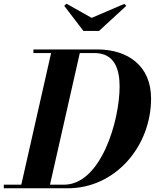

<svg xmlns="http://www.w3.org/2000/svg" viewBox="-58 -1017 836 1037"><path d="M437 -920.5 301 -997 289 -985.5 392.5 -850H477L624 -985.5L613.5 -996ZM307.5 0C565.5 0 758 -227 758 -485C758 -663 630.5 -750 467.5 -750H122.5V-730.5H218L57 -19.5H-37.5V0ZM452.5 -730.5C561.5 -730.5 588 -642 588 -550C588 -363 486.5 -19.5 287.5 -19.5H212L373 -730.5Z"/></svg>

Font: Bodoni* 11pt
Style: Bold Italic
Weight: 700
Italic angle: -13°
Version: Version 2.3